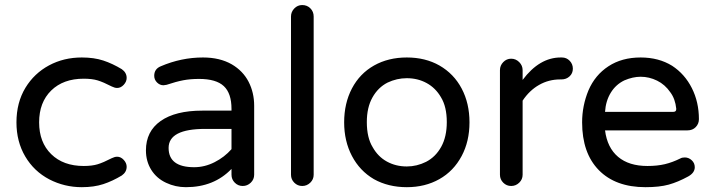

<svg xmlns="http://www.w3.org/2000/svg" viewBox="-20 -739 2858 769"><path d="M177.7 -20.5Q116.2 -52.7 81.1 -112.3Q45.9 -171.9 45.9 -249Q45.9 -328.1 82 -387.7Q117.2 -445.3 176.3 -477.1Q235.4 -508.8 307.6 -508.8Q356.4 -508.8 393.6 -496.6Q430.7 -484.4 467.8 -461.9Q487.3 -448.2 487.3 -426.8Q487.3 -412.1 475.6 -399.4Q463.9 -386.7 449.2 -386.7Q439.5 -386.7 427.7 -392.6Q393.6 -410.2 371.1 -417Q348.6 -423.8 315.4 -423.8Q233.4 -423.8 185.1 -376.5Q136.7 -329.1 136.7 -249Q136.7 -168.9 185.1 -121.6Q233.4 -74.2 315.4 -74.2Q348.6 -74.2 371.1 -81.1Q393.6 -87.9 427.7 -105.5Q439.5 -111.3 449.2 -111.3Q463.9 -111.3 475.6 -98.6Q487.3 -85.9 487.3 -71.3Q487.3 -49.8 467.8 -36.1Q430.7 -13.7 393.6 -1.5Q356.4 10.7 307.6 10.7Q238.3 10.7 177.7 -20.5Z M645.5 -6.8Q607.4 -24.4 585.9 -58.6Q564.5 -92.8 564.5 -136.7Q564.5 -212.9 623.5 -254.4Q682.6 -295.9 790 -295.9H907.2V-302.7Q907.2 -365.2 876.5 -394Q845.7 -422.9 777.3 -422.9Q742.2 -422.9 713.9 -417.5Q685.5 -412.1 647.5 -399.4L634.8 -397.5Q620.1 -397.5 608.9 -408.7Q597.7 -419.9 597.7 -435.5Q597.7 -462.9 624 -473.6Q706.1 -508.8 793 -508.8Q860.4 -508.8 908.2 -481.4Q953.1 -455.1 975.6 -411.6Q998 -368.2 998 -315.4V-39.1Q998 -20.5 984.4 -7.3Q970.7 5.9 952.1 5.9Q933.6 5.9 920.4 -7.3Q907.2 -20.5 907.2 -39.1V-62.5Q836.9 10.7 724.6 10.7Q682.6 10.7 645.5 -6.8ZM757.8 -69.3Q799.8 -69.3 839.4 -89.4Q878.9 -109.4 907.2 -141.6V-222.7H801.8Q655.3 -222.7 655.3 -146.5Q655.3 -69.3 757.8 -69.3Z M1145.5 -39.1V-672.9Q1145.5 -691.4 1158.7 -705.1Q1171.9 -718.8 1190.4 -718.8Q1210 -718.8 1223.1 -705.6Q1236.3 -692.4 1236.3 -672.9V-39.1Q1236.3 -20.5 1222.7 -7.3Q1209 5.9 1190.4 5.9Q1171.9 5.9 1158.7 -7.3Q1145.5 -20.5 1145.5 -39.1Z M1477.5 -21.5Q1420.9 -54.7 1389.6 -114.3Q1358.4 -173.8 1358.4 -249Q1358.4 -325.2 1389.6 -384.8Q1420.9 -444.3 1478 -476.6Q1535.2 -508.8 1609.4 -508.8Q1683.6 -508.8 1740.2 -476.6Q1797.9 -443.4 1829.1 -384.3Q1860.4 -325.2 1860.4 -249Q1860.4 -172.9 1829.1 -114.3Q1796.9 -53.7 1739.7 -21.5Q1682.6 10.7 1609.4 10.7Q1535.2 10.7 1477.5 -21.5ZM1472.7 -149.4Q1494.1 -111.3 1529.8 -91.8Q1565.4 -72.3 1609.4 -72.3Q1649.4 -72.3 1686.5 -90.8Q1724.6 -110.4 1747.1 -150.9Q1769.5 -191.4 1769.5 -250Q1769.5 -311.5 1746.1 -349.6Q1724.6 -386.7 1689 -406.2Q1653.3 -425.8 1609.4 -425.8Q1569.3 -425.8 1532.2 -408.2Q1494.1 -388.7 1471.7 -348.6Q1449.2 -308.6 1449.2 -250Q1449.2 -187.5 1472.7 -149.4Z M1982.4 -39.1V-458Q1982.4 -476.6 1995.6 -490.2Q2008.8 -503.9 2027.3 -503.9Q2045.9 -503.9 2059.6 -490.2Q2073.2 -476.6 2073.2 -458V-418.9Q2140.6 -508.8 2225.6 -508.8H2230.5Q2249 -508.8 2261.7 -495.6Q2274.4 -482.4 2274.4 -463.9Q2274.4 -445.3 2261.2 -433.1Q2248 -420.9 2228.5 -420.9H2223.6Q2177.7 -420.9 2139.2 -398.9Q2100.6 -377 2073.2 -335.9V-39.1Q2073.2 -20.5 2059.6 -7.3Q2045.9 5.9 2027.3 5.9Q2008.8 5.9 1995.6 -7.3Q1982.4 -20.5 1982.4 -39.1Z M2311.5 -249Q2311.5 -315.4 2336.9 -377Q2363.3 -438.5 2417 -473.6Q2470.7 -508.8 2545.9 -508.8Q2618.2 -508.8 2671.9 -475.6Q2722.7 -442.4 2751 -386.2Q2779.3 -330.1 2779.3 -261.7Q2779.3 -243.2 2766.6 -230Q2753.9 -216.8 2733.4 -216.8H2403.3Q2412.1 -147.5 2455.6 -110.8Q2499 -74.2 2573.2 -74.2Q2612.3 -74.2 2643.1 -81.5Q2673.8 -88.9 2705.1 -104.5Q2711.9 -108.4 2722.7 -108.4Q2738.3 -108.4 2750.5 -97.2Q2762.7 -85.9 2762.7 -69.3Q2762.7 -46.9 2736.3 -32.2Q2695.3 -9.8 2658.2 0.5Q2621.1 10.7 2565.4 10.7Q2445.3 10.7 2378.4 -57.6Q2311.5 -126 2311.5 -249ZM2676.8 -291Q2689.5 -291 2688.5 -303.7Q2684.6 -342.8 2665 -369.1Q2643.6 -400.4 2611.8 -416Q2580.1 -431.6 2545.9 -431.6Q2514.6 -431.6 2480.5 -417Q2446.3 -400.4 2426.3 -367.7Q2406.2 -335 2403.3 -291Z"/></svg>

Font: jf-openhuninn-2.0
Style: Regular
Weight: 400
Designer: [Kosugi Maru]
Designed by MOTOYA      

[Varela Round]
Joe Prince (Latin component); Avraham Cornfeld (Hebrew component)
Foundry: justfont CO.,LTD.
Version: 2.0